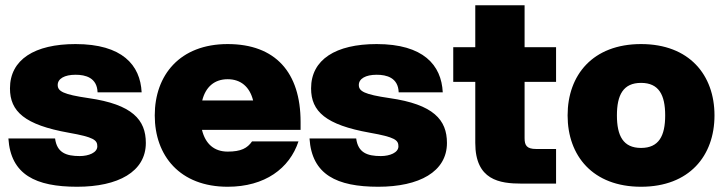

<svg xmlns="http://www.w3.org/2000/svg" viewBox="-20 -700 2766 732"><path d="M274 12C430 12 536 -45 536 -155C536 -243 485 -302 317 -326C221 -340 200 -352 200 -376C200 -400 226 -415 268 -415C306 -415 350 -404 352 -348H520C515 -452 446 -532 268 -532C112 -532 18 -473 18 -363C18 -275 74 -224 242 -194C338 -177 351 -166 351 -142C351 -118 318 -105 284 -105C232 -105 197 -118 190 -172H12C21 -34 116 12 274 12Z M848 12C990 12 1084 -58 1118 -161H941C923 -135 899 -122 848 -122C797 -122 763 -151 750 -205H1126V-235C1126 -424 1030 -532 848 -532C666 -532 570 -414 570 -260C570 -106 666 12 848 12ZM751 -317C764 -369 798 -398 848 -398C898 -398 932 -369 945 -317Z M1422 12C1578 12 1684 -45 1684 -155C1684 -243 1633 -302 1465 -326C1369 -340 1348 -352 1348 -376C1348 -400 1374 -415 1416 -415C1454 -415 1498 -404 1500 -348H1668C1663 -452 1594 -532 1416 -532C1260 -532 1166 -473 1166 -363C1166 -275 1222 -224 1390 -194C1486 -177 1499 -166 1499 -142C1499 -118 1466 -105 1432 -105C1380 -105 1345 -118 1338 -172H1160C1169 -34 1264 12 1422 12Z M1792 -680V-520H1708V-388H1792V-155C1792 -13 1885 0 1969 0H2100V-132H2024C1988 -132 1980 -146 1980 -173V-388H2100V-520H1980V-680Z M2424 12C2608 12 2704 -106 2704 -260C2704 -414 2608 -532 2424 -532C2240 -532 2144 -414 2144 -260C2144 -106 2240 12 2424 12ZM2332 -260C2332 -338 2356 -384 2424 -384C2492 -384 2516 -338 2516 -260C2516 -182 2492 -136 2424 -136C2356 -136 2332 -182 2332 -260Z"/></svg>

Font: Aspekta 900
Style: Regular
Weight: 900
Designer: Ivo Dolenc
Version: Version 2.000